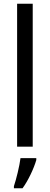

<svg xmlns="http://www.w3.org/2000/svg" viewBox="-20 -780 264 1021"><path d="M154 0V-760H71V0ZM173 71V61H89C84 102 66 175 54 210V221H100C130 180 160 116 173 71Z"/></svg>

Font: Noto Sans Khmer UI Condensed
Style: Regular
Weight: 400
Width: 3
Designer: Danh Hong and the Monotype Design Team
Foundry: Monotype Imaging Inc.
Version: Version 2.002